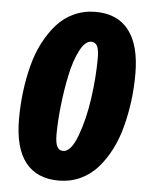

<svg xmlns="http://www.w3.org/2000/svg" viewBox="-52 -736 620 797"><g transform="rotate(5 258.5 -337.5)"><path d="M314.9 -692.9Q266.1 -692.9 224.6 -673.8Q183.1 -654.8 153.1 -620.8Q123 -586.9 100.1 -542.5Q77.1 -498 63.5 -444.8Q49.8 -391.6 43 -336.2Q36.1 -280.8 36.1 -223.1Q36.1 -102.5 83.3 -42.2Q130.4 18.1 222.2 18.1Q270.5 18.1 311.8 -1Q353 -20 383.1 -53.7Q413.1 -87.4 436 -131.8Q459 -176.3 472.9 -229.2Q486.8 -282.2 493.9 -337.4Q501 -392.6 501 -450.2Q501 -569.8 453.6 -631.3Q406.2 -692.9 314.9 -692.9ZM307.1 -567.9Q323.7 -567.9 331.8 -553Q339.8 -538.1 339.8 -502Q339.8 -423.8 327.4 -334.7Q314.9 -245.6 288.8 -175.8Q262.7 -106 230 -106Q213.4 -106 205.1 -121.1Q196.8 -136.2 196.8 -171.9Q196.8 -225.6 204.1 -291.7Q211.4 -357.9 224.6 -420.7Q237.8 -483.4 259.8 -525.6Q281.7 -567.9 307.1 -567.9Z"/></g></svg>

Font: Fira Sans Compressed ExtraBold
Style: Italic
Weight: 800
Width: 3
Italic angle: -8°
Designer: Carrois Corporate & Edenspiekermann AG
Foundry: Carrois Corporate GbR & Edenspiekermann AG
Version: Version 4.203;PS 004.203;hotconv 1.0.88;makeotf.lib2.5.64775